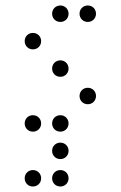

<svg xmlns="http://www.w3.org/2000/svg" viewBox="-20 -500 440 700"><path d="M200 -420C217 -420 230 -433 230 -450C230 -467 217 -480 200 -480C183 -480 170 -467 170 -450C170 -433 183 -420 200 -420ZM300 -420C317 -420 330 -433 330 -450C330 -467 317 -480 300 -480C283 -480 270 -467 270 -450C270 -433 283 -420 300 -420ZM100 -320C117 -320 130 -333 130 -350C130 -367 117 -380 100 -380C83 -380 70 -367 70 -350C70 -333 83 -320 100 -320ZM200 -220C217 -220 230 -233 230 -250C230 -267 217 -280 200 -280C183 -280 170 -267 170 -250C170 -233 183 -220 200 -220ZM300 -120C317 -120 330 -133 330 -150C330 -167 317 -180 300 -180C283 -180 270 -167 270 -150C270 -133 283 -120 300 -120ZM100 -20C117 -20 130 -33 130 -50C130 -67 117 -80 100 -80C83 -80 70 -67 70 -50C70 -33 83 -20 100 -20ZM200 -20C217 -20 230 -33 230 -50C230 -67 217 -80 200 -80C183 -80 170 -67 170 -50C170 -33 183 -20 200 -20ZM200 80C217 80 230 67 230 50C230 33 217 20 200 20C183 20 170 33 170 50C170 67 183 80 200 80ZM100 180C117 180 130 167 130 150C130 133 117 120 100 120C83 120 70 133 70 150C70 167 83 180 100 180ZM200 180C217 180 230 167 230 150C230 133 217 120 200 120C183 120 170 133 170 150C170 167 183 180 200 180Z"/></svg>

Font: TINY 5x3 60
Style: Regular
Weight: 150
Designer: Jack Halten Fahnestock
Foundry: Velvetyne Type Foundry
Version: Version 1.002;hotconv 1.0.109;makeotfexe 2.5.65596